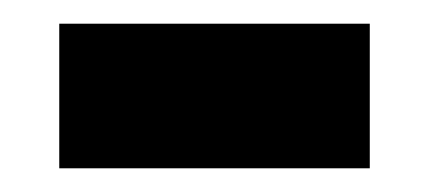

<svg xmlns="http://www.w3.org/2000/svg" viewBox="-20 -349 362 162"><path d="M30 -207H292V-329H30Z"/></svg>

Font: Noto Sans Thai UI
Style: Bold
Weight: 700
Designer: Monotype Design Team
Foundry: Monotype Imaging Inc.
Version: Version 2.000